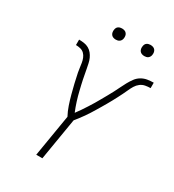

<svg xmlns="http://www.w3.org/2000/svg" viewBox="-217 -1045 1054 1165"><g transform="rotate(30 310.5 -462.0)"><path d="M222 0 271 -294Q255 -324 244 -356.5Q233 -389 224 -422.5Q215 -456 207 -489.5Q199 -523 192 -558Q189 -574 187 -590Q185 -606 182.5 -621.5Q180 -637 174 -652Q168 -667 157 -678Q146 -689 130 -693Q114 -697 98 -697V-735Q115 -735 133 -732.5Q151 -730 166 -721.5Q181 -713 191.5 -700Q202 -687 209 -671.5Q216 -656 219.5 -639Q223 -622 226.5 -604.5Q230 -587 233 -570Q236 -553 239.5 -536Q243 -519 247 -502Q251 -485 255 -468.5Q259 -452 263.5 -435Q268 -418 273.5 -401.5Q279 -385 284.5 -369Q290 -353 297 -337Q311 -355 323.5 -374Q336 -393 348.5 -412Q361 -431 372.5 -450.5Q384 -470 395 -489.5Q406 -509 417 -528.5Q428 -548 438.5 -568Q449 -588 458.5 -608Q468 -628 479 -648Q490 -668 503.5 -686.5Q517 -705 536.5 -716.5Q556 -728 577.5 -731.5Q599 -735 621 -735V-697Q603 -697 584.5 -693.5Q566 -690 551 -678.5Q536 -667 526 -650.5Q516 -634 508.5 -617Q501 -600 492.5 -583Q484 -566 475.5 -549.5Q467 -533 458 -516.5Q449 -500 439.5 -483.5Q430 -467 420.5 -451Q411 -435 401 -418.5Q391 -402 381 -386Q371 -370 360 -354.5Q349 -339 337.5 -324Q326 -309 314 -294L265 0ZM490 -846Q481 -846 472.5 -849Q464 -852 458.5 -859Q453 -866 451.5 -875.5Q450 -885 452 -895Q453 -901 456 -907Q459 -913 465 -917Q471 -921 477.5 -922.5Q484 -924 490 -924Q500 -924 508.5 -921Q517 -918 522.5 -911Q528 -904 529.5 -894.5Q531 -885 529 -875Q528 -869 524.5 -863Q521 -857 515.5 -853Q510 -849 503.5 -847.5Q497 -846 490 -846ZM290 -846Q281 -846 272.5 -849Q264 -852 258.5 -859Q253 -866 251.5 -875.5Q250 -885 252 -895Q253 -901 256 -907Q259 -913 265 -917Q271 -921 277.5 -922.5Q284 -924 290 -924Q300 -924 308.5 -921Q317 -918 322.5 -911Q328 -904 329.5 -894.5Q331 -885 329 -875Q328 -869 324.5 -863Q321 -857 315.5 -853Q310 -849 303.5 -847.5Q297 -846 290 -846Z"/></g></svg>

Font: Iosevka Curly XLtEx
Style: Italic
Weight: 200
Width: 7
Italic angle: -9°
Monospace: yes
Designer: Belleve Invis
Foundry: Belleve Invis
Version: Version 11.1.0; ttfautohint (v1.8.3)